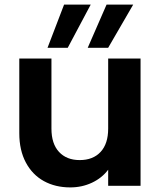

<svg xmlns="http://www.w3.org/2000/svg" viewBox="-20 -809 701 836"><path d="M592 -554V0H451V-70Q424 -34 380.5 -13.5Q337 7 286 7Q221 7 171 -20.5Q121 -48 92.5 -101.5Q64 -155 64 -229V-554H204V-249Q204 -183 237 -147.5Q270 -112 327 -112Q385 -112 418 -147.5Q451 -183 451 -249V-554ZM275 -601H187L259 -789H375ZM451 -601H362L444 -789H560Z"/></svg>

Font: MSTAGE SemiBold
Style: Regular
Weight: 600
Designer: Ninad Kale (Devanagari), Jonny Pinhorn (Latin)
Foundry: Indian Type Foundry
Version: 4.004